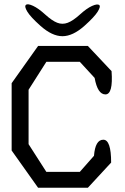

<svg xmlns="http://www.w3.org/2000/svg" viewBox="-20 -877 590 907"><path d="M505 -109 395 10H160L35 -166V-484L160 -660H395L507 -541Q515 -431 478 -431Q441 -431 427 -509L357 -585H199L115 -453V-196L199 -65H357L424 -141Q430 -217 468 -217Q505 -217 505 -109ZM379 -755Q324 -706 275 -706Q226 -706 171 -755Q124 -797 109 -822Q94 -847 102.5 -854Q111 -861 136 -849.5Q161 -838 194 -808Q226 -779 250.5 -769.5Q275 -760 300 -769.5Q325 -779 357 -808Q390 -838 415 -849Q440 -860 448.5 -853.5Q457 -847 441.5 -822Q426 -797 379 -755Z"/></svg>

Font: Syne Mono
Style: Regular
Weight: 400
Monospace: yes
Designer: Lucas Descroix
Foundry: Bonjour Monde
Version: Version 2.000; ttfautohint (v1.8.3)